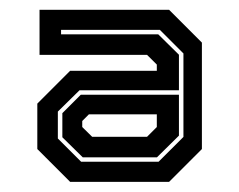

<svg xmlns="http://www.w3.org/2000/svg" viewBox="-20 -726 482 388"><path d="M121.7 -358.5 55.4 -424.8V-516.6L121.7 -582.9H296.9V-595.5L277.2 -615.1H59.9V-706.2H321.7L388 -639.9V-424.8L321.7 -358.5ZM147.2 -408.1 106 -448.6V-497.3L143.3 -534.6H341.6V-451.9L297.2 -408.1ZM144 -399.1H300.4L350.7 -449.3V-618L303 -665.7H103.4V-656.6H299.8L341.6 -615.4V-543.6H140.7L96.9 -500.5V-446.1ZM166.2 -449.6H277.2L296.9 -469.3V-495H159.7L146.2 -481.5V-469.3Z"/></svg>

Font: Tourney
Style: Bold
Weight: 700
Designer: Tyler Finck
Foundry: Etcetera Type Co
Version: Version 1.015